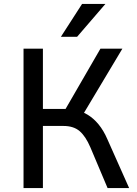

<svg xmlns="http://www.w3.org/2000/svg" viewBox="-20 -951 693 971"><path d="M99 0V-705H197V-400H321L300 -380L488 -705H599L395 -364L353 -395Q391 -390 422 -371.5Q453 -353 478.5 -322Q504 -291 523 -247L633 0H524L437 -206Q413 -262 382.5 -288Q352 -314 301 -314H197V0ZM288 -765 395 -931H513L370 -765Z"/></svg>

Font: Nunito Sans 7pt SemiCondensed Medium
Style: Regular
Weight: 500
Width: 4
Designer: Vernon Adams
Foundry: Vernon Adams
Version: Version 3.101;gftools[0.9.27]